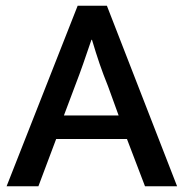

<svg xmlns="http://www.w3.org/2000/svg" viewBox="-20 -650 641 670"><path d="M203 -247H394L357 -349Q340 -391 327.5 -427.5Q315 -464 301 -511H299Q284 -467 271 -429.5Q258 -392 241 -348ZM251 -630H353L598 0H486L423 -165H176L114 0H3Z"/></svg>

Font: Mukta Vaani Medium
Style: Regular
Weight: 500
Designer: Noopur Datye, Girish Dalvi, Yashodeep Gholap, Pallavi Karambelkar
Foundry: Ek Type
Version: Version 2.538;PS 1.000;hotconv 16.6.51;makeotf.lib2.5.65220;